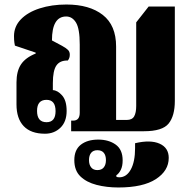

<svg xmlns="http://www.w3.org/2000/svg" viewBox="-20 -581 846 850"><path d="M179 11Q117 11 85 -22.5Q53 -56 53 -119V-216Q53 -266 73 -296Q93 -326 138 -344V-348L46 -379Q43 -394 42.5 -404Q42 -414 42 -421Q42 -464 72.5 -495.5Q103 -527 156 -544Q209 -561 274 -561Q376 -561 435 -515Q494 -469 494 -375V-50H541Q565 -50 574 -66Q583 -82 583 -112V-482L638 -552H754V-134Q754 -68 726.5 -34Q699 0 617 0H295V-47H304Q333 -47 333 -82V-384Q333 -454 316.5 -481Q300 -508 273 -508Q210 -508 210 -402L255 -378Q273 -368 281 -360Q289 -352 289 -339Q289 -323 280 -313Q246 -314 230 -291.5Q214 -269 214 -213V-182Q235 -181 255 -158.5Q275 -136 275 -90Q275 -42 247.5 -15.5Q220 11 179 11ZM186 -40Q226 -40 226 -89Q226 -139 186 -139Q144 -139 144 -90Q144 -40 186 -40ZM504 249Q452 249 407.5 237.5Q363 226 336 200Q309 174 309 128Q309 82 338 59.5Q367 37 415 37Q461 37 492 59Q523 81 523 129Q523 154 515 170.5Q507 187 495 195V201Q499 204 508 204Q540 204 559 169.5Q578 135 578 75V53Q646 37 686.5 55Q727 73 727 118Q727 175 670 212Q613 249 504 249ZM411 172Q430 172 439.5 160Q449 148 449 128Q449 107 439.5 95.5Q430 84 411 84Q393 84 383.5 95.5Q374 107 374 128Q374 148 383.5 160Q393 172 411 172Z"/></svg>

Font: Noto Serif Thai Condensed Black
Style: Regular
Weight: 900
Width: 3
Designer: Monotype Design Team
Foundry: Monotype Imaging Inc.
Version: Version 2.002; ttfautohint (v1.8.4.7-5d5b)